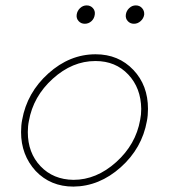

<svg xmlns="http://www.w3.org/2000/svg" viewBox="-20 -691 680 711"><path d="M528 -288Q528 -263 524 -243L512 -245L524 -243Q506 -142 427 -71.5Q348 -1 252 0Q167 0 112 -58Q58 -117 58 -202Q58 -227 62 -247Q80 -348 159 -419Q238 -490 334 -490Q419 -490 474 -432Q528 -375 528 -288ZM499 -247Q503 -266 503 -288Q502 -365 455 -415Q408 -465 334 -465H333Q248 -465 175.5 -399.5Q103 -334 87 -243Q83 -224 83 -202Q83 -125 130 -75.5Q177 -26 252 -25Q337 -25 410 -90.5Q483 -156 499 -247ZM331 -637Q329 -622 318.5 -612.5Q308 -603 294 -603Q280 -603 271 -613Q262 -623 264 -637Q266 -651 276.5 -661Q287 -671 301 -671Q315 -671 324 -661Q333 -651 331 -637ZM514 -637Q512 -623 501 -613Q490 -603 476 -603Q462 -603 453 -613Q444 -623 446 -637Q448 -651 458.5 -661Q469 -671 483 -671Q497 -671 506 -661Q515 -651 514 -637Z"/></svg>

Font: Quicksand
Style: Light Italic
Weight: 300
Italic angle: -12°
Designer: Andrew Paglinawan
Foundry: Andrew Paglinawan
Version: 1.002